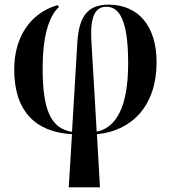

<svg xmlns="http://www.w3.org/2000/svg" viewBox="-20 -567 733 824"><path d="M275 237H409L396 9C546 -5 652 -113 652 -300C652 -456 573 -547 446 -547C359 -547 319 -500 312 -386L289 -1C196 -16 163 -99 163 -274C163 -401 186 -494 233 -537L227 -545C106 -510 41 -403 41 -269C41 -91 131 0 289 9ZM372 -394C366 -506 394 -538 437 -538C489 -538 530 -487 530 -296C530 -99 474 -18 395 -2Z"/></svg>

Font: Noto Serif Display SemiCondensed SemiBold
Style: Regular
Weight: 600
Width: 4
Designer: Monotype Design Team
Foundry: Monotype Imaging Inc.
Version: Version 2.009